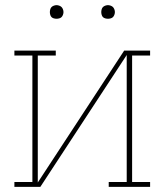

<svg xmlns="http://www.w3.org/2000/svg" viewBox="-20 -727 640 747"><path d="M36 0V-19H106V-511H36V-530H197V-511H127V-17L463 -530H564V-511H494V-19H564V0H403V-19H473V-513L137 0ZM400 -654Q395 -654 389.5 -655.5Q384 -657 380.5 -660.5Q377 -664 375.5 -669.5Q374 -675 374 -680Q374 -685 375.5 -690.5Q377 -696 380.5 -699.5Q384 -703 389.5 -705Q395 -707 400 -707Q405 -707 410.5 -705Q416 -703 419.5 -699.5Q423 -696 425 -690.5Q427 -685 427 -680Q427 -675 425 -669.5Q423 -664 419.5 -660.5Q416 -657 410.5 -655.5Q405 -654 400 -654ZM200 -654Q195 -654 189.5 -655.5Q184 -657 180.5 -660.5Q177 -664 175.5 -669.5Q174 -675 174 -680Q174 -685 175.5 -690.5Q177 -696 180.5 -699.5Q184 -703 189.5 -705Q195 -707 200 -707Q205 -707 210.5 -705Q216 -703 219.5 -699.5Q223 -696 225 -690.5Q227 -685 227 -680Q227 -675 225 -669.5Q223 -664 219.5 -660.5Q216 -657 210.5 -655.5Q205 -654 200 -654Z"/></svg>

Font: Iosevka Curly Slab ThEx
Style: Regular
Weight: 100
Width: 7
Monospace: yes
Designer: Belleve Invis
Foundry: Belleve Invis
Version: Version 11.1.0; ttfautohint (v1.8.3)